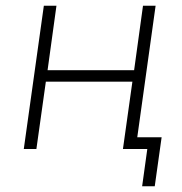

<svg xmlns="http://www.w3.org/2000/svg" viewBox="-20 -520 635 670"><path d="M442 -235H140L107 0H63L133 -500H177L146 -275H448L479 -500H523L459 -41H544L520 130H476L494 0H409Z"/></svg>

Font: Retni Sans Light
Style: Italic
Weight: 300
Italic angle: -8°
Designer: Vitaly Kuzmin
Foundry: ParaType Ltd.
Version: Version 1.00;June 10, 2019;FontCreator 11.5.0.2425 64-bit; t